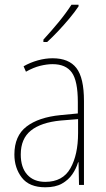

<svg xmlns="http://www.w3.org/2000/svg" viewBox="-20 -784 450 814"><path d="M203 -537Q272 -537 304 -495.5Q336 -454 336 -356V0H315L313 -96H311Q303 -69 286.5 -45Q270 -21 242.5 -5.5Q215 10 172 10Q104 10 72.5 -31Q41 -72 41 -129Q41 -208 92.5 -247.5Q144 -287 237 -296L310 -303V-351Q310 -441 284.5 -476.5Q259 -512 203 -512Q179 -512 150.5 -505Q122 -498 90 -480L80 -503Q108 -519 140 -528Q172 -537 203 -537ZM237 -273Q154 -265 111 -230.5Q68 -196 68 -129Q68 -74 95.5 -43.5Q123 -13 172 -13Q246 -13 278.5 -70.5Q311 -128 311 -220V-279ZM313 -757Q297 -733 274 -705.5Q251 -678 226.5 -652Q202 -626 180 -606H164V-616Q198 -653 228.5 -690Q259 -727 283 -764H313Z"/></svg>

Font: Noto Sans Khmer Condensed Thin
Style: Regular
Weight: 100
Width: 3
Designer: Danh Hong and the Monotype Design Team
Foundry: Monotype Imaging Inc.
Version: Version 2.004; ttfautohint (v1.8.4.7-5d5b)